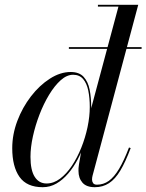

<svg xmlns="http://www.w3.org/2000/svg" viewBox="-20 -770 610 800"><path d="M267 -566.5V-573.5H570V-566.5ZM375 10Q340 10 323.5 -9Q307 -28 307 -58Q307 -62 307.2 -69.5Q307.5 -77 309 -85L321 -154L348.5 -237.5L354 -297L473.5 -742.5H388V-750H556L365.5 -37.5Q363.5 -30 363.5 -21.5Q363.5 -13.5 368 -7Q372.5 -0.5 384 -0.5Q411 -0.5 433.2 -16.2Q455.5 -32 476 -66.2Q496.5 -100.5 517.5 -155.5L524.5 -153Q503 -95.5 481.5 -59.5Q460 -23.5 434.2 -6.8Q408.5 10 375 10ZM158 10Q91.5 10 61.2 -33Q31 -76 31 -152.5Q31 -210 52.2 -266.2Q73.5 -322.5 109 -368.5Q144.5 -414.5 187.8 -442.2Q231 -470 274.5 -470Q310 -470 328.5 -449.8Q347 -429.5 353.5 -396.5Q360 -363.5 360 -324.5Q360 -291 353.5 -253.2Q347 -215.5 334.5 -178Q322 -140.5 304.2 -106.8Q286.5 -73 264 -46.8Q241.5 -20.5 215 -5.2Q188.5 10 158 10ZM174 -5.5Q203.5 -5.5 230.2 -25.5Q257 -45.5 279.5 -79.2Q302 -113 318.8 -154.8Q335.5 -196.5 344.8 -240.5Q354 -284.5 354 -324Q354 -362 347.8 -392.5Q341.5 -423 326.2 -440.8Q311 -458.5 284.5 -458.5Q258.5 -458.5 233 -435.8Q207.5 -413 184.8 -375.5Q162 -338 144.5 -292.5Q127 -247 117 -201.2Q107 -155.5 107 -116.5Q107 -60.5 124.8 -33Q142.5 -5.5 174 -5.5Z"/></svg>

Font: Bodoni Moda 28pt
Style: Italic
Weight: 400
Italic angle: -13°
Designer: Owen Earl
Foundry: indestructible type
Version: Version 2.004